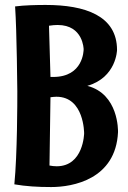

<svg xmlns="http://www.w3.org/2000/svg" viewBox="-20 -727 518 776"><path d="M457 -193C457 -199 460 -347 333 -380C451 -414 453 -525 453 -525C453 -664 323 -707 165 -707C130 -707 78 -706 41 -701C48 -601 50 -357 50 -357C50 -316 50 -105 38 18C84 26 132 29 187 29C274 29 448 -2 457 -193ZM320 -188C320 -188 318 -55 209 -55C200 -55 190 -56 180 -58L184 -334C193 -335 201 -336 208 -336C321 -336 320 -188 320 -188ZM318 -528C318 -523 317 -416 195 -416H184L178 -623C191 -625 202 -626 213 -626C317 -626 318 -528 318 -528Z"/></svg>

Font: Rum Raisin
Style: Regular
Weight: 400
Designer: Astigmatic (AOETI)
Foundry: Astigmatic (AOETI)
Version: Version 1.000